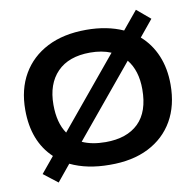

<svg xmlns="http://www.w3.org/2000/svg" viewBox="-81 -765 912 898"><g transform="rotate(-10 375.0 -315.5)"><path d="M126 51 59 -1 121 -76Q31 -161 31 -310Q31 -408 72.5 -479.5Q114 -551 191 -590.5Q268 -630 376 -630Q475 -630 551 -596L622 -682L686 -628L622 -550Q670 -508 695.5 -447Q721 -386 721 -310Q721 -210 679.5 -138Q638 -66 561 -27Q484 12 376 11Q269 11 190 -27ZM165 -311Q165 -225 201 -173L475 -504Q432 -522 376 -522Q274 -522 219.5 -466Q165 -410 165 -311ZM376 -97Q477 -97 532 -150.5Q587 -204 587 -311Q587 -400 543 -454L265 -118Q311 -97 376 -97Z"/></g></svg>

Font: Inconsolata ExtraExpanded ExtraBold
Style: Regular
Weight: 800
Width: 8
Monospace: yes
Designer: Raph Levien, Cyreal, Brenton Simpson
Foundry: Raph Levien, Cyreal, Google
Version: Version 3.001; ttfautohint (v1.8.2.53-6de2)